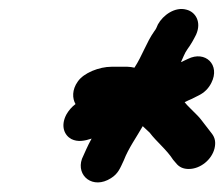

<svg xmlns="http://www.w3.org/2000/svg" viewBox="-20 -559 487 417"><path d="M446 -237C449 -250 447 -260 440 -269L423 -291C419 -296 415 -302 409 -308L393 -324C388 -329 384 -333 381 -337C387 -340 391 -342 396 -344L412 -352C424 -358 433 -367 439 -379C459 -418 426 -450 388 -431L373 -424C377 -432 381 -444 387 -452C395 -463 400 -472 406 -484C418 -511 405 -533 385 -538C360 -545 334 -526 323 -506C320 -499 319 -496 315 -491C298 -467 289 -438 272 -412C267 -413 262 -414 257 -414H222C196 -414 162 -401 149 -382C136 -364 137 -345 144 -333C136 -327 129 -319 124 -310C111 -285 120 -265 135 -257C149 -250 164 -253 179 -258C170 -242 164 -227 158 -214C145 -177 182 -147 221 -172C237 -182 241 -194 249 -211C259 -237 277 -262 290 -285C295 -280 300 -276 305 -271C320 -251 342 -234 356 -212L362 -205C369 -196 378 -192 390 -192C415 -192 440 -212 446 -237Z"/></svg>

Font: Electronic
Style: BlkIt
Weight: 900
Version: Version 1.011